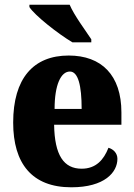

<svg xmlns="http://www.w3.org/2000/svg" viewBox="-20 -786 569 816"><path d="M288 -606H368V-619C343 -657 295 -721 276 -766H105V-756C127 -721 227 -642 288 -606ZM283 10C425 10 479 -54 479 -111C479 -135 462 -152 441 -158C421 -107 388 -69 327 -69C251 -69 212 -126 210 -256H496V-308C496 -467 411 -550 272 -550C122 -550 36 -453 36 -265C36 -91 116 10 283 10ZM327 -323H212C212 -426 239 -482 277 -482C312 -482 327 -423 327 -323Z"/></svg>

Font: Noto Serif Georgian Condensed Black
Style: Regular
Weight: 900
Width: 3
Designer: Monotype Design Team, Akaki Razmadze
Foundry: Google LLC
Version: Version 2.003